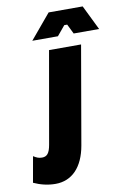

<svg xmlns="http://www.w3.org/2000/svg" viewBox="-199 -779 692 1033"><g transform="rotate(-10 147.0 -262.5)"><path d="M19 195C110 195 171 130 191 16L284 -520H109L21 -19C13 27 -1 43 -28 43C-46 43 -58 38 -75 27L-100 168C-63 185 -23 195 19 195ZM394 -585 328 -720H142L29 -585H169L213 -638H229L255 -585Z"/></g></svg>

Font: Fixel Text 20240404 ExtraBold
Style: Italic
Weight: 800
Width: 4
Italic angle: -10°
Designer: AlfaBravo + MacPaw
Foundry: Kyrylo Tkachov, Marchela Mozhyna, Serhii Makarenko, Maria Weinstein, Zakhar Kryvoshyya
Version: Version 1.211;Glyphs 3.2 (3225)